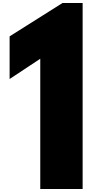

<svg xmlns="http://www.w3.org/2000/svg" viewBox="-20 -1258 659 1278"><path d="M44 -732 248 -867V0H530V-1238H396L44 -1016Z"/></svg>

Font: Poland Can Into
Style: BigWritings
Weight: 700
Foundry: Cannot Into Space Fonts
Version: Version 0.92